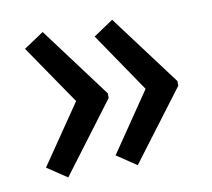

<svg xmlns="http://www.w3.org/2000/svg" viewBox="-56 -534 598 541"><g transform="rotate(-10 243.5 -264.0)"><path d="M448.2 -256.8 296.9 -56.2 240.2 -94.2 356 -264.2 240.2 -434.1 296.9 -472.2 448.2 -270ZM249 -256.8 98.1 -56.2 41 -94.2 157.2 -264.2 41 -434.1 98.1 -472.2 249 -270Z"/></g></svg>

Font: Droid Sans
Style: Regular
Weight: 400
Foundry: Ascender Corporation
Version: Version 1.00 build 114